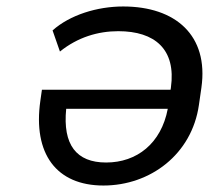

<svg xmlns="http://www.w3.org/2000/svg" viewBox="-20 -569 665 599"><path d="M364.3 -548.8C283.2 -548.8 198.2 -522.5 144 -474.1L167 -408.2C222.7 -453.1 286.1 -471.7 349.1 -471.7C463.4 -471.7 529.8 -415 513.2 -295.9L512.2 -289.1H110.8L106 -255.4C82 -88.9 156.2 9.8 302.7 9.8C448.7 9.8 578.6 -87.4 600.6 -241.7L608.4 -295.9C631.3 -458.5 527.8 -548.8 364.3 -548.8ZM311 -62C218.3 -62 175.3 -117.2 186.5 -229.5H503.4C482.9 -121.6 407.2 -62 311 -62Z"/></svg>

Font: Winston
Style: Italic
Weight: 400
Italic angle: -8.13011°
Designer: Vernon Adams, Kim Jin-seong, David Berlow, Cristiano Sobral
Foundry: The Winston Project Authors
Version: Version 3.004